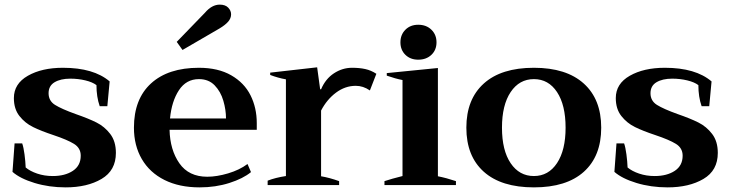

<svg xmlns="http://www.w3.org/2000/svg" viewBox="-20 -800 3156 830"><path d="M34 -57 43 -180H76Q82 -163 86 -132.5Q90 -102 91 -76Q110 -60 141 -49.5Q172 -39 208 -39Q261 -39 295 -61.5Q329 -84 329 -127Q329 -160 300 -178Q271 -196 211 -216Q157 -234 122.5 -251Q88 -268 64 -298.5Q40 -329 40 -376Q40 -438 100.5 -472.5Q161 -507 252 -507Q385 -507 454 -448L444 -341H411Q397 -381 397 -432Q380 -445 349 -452.5Q318 -460 284 -460Q242 -460 216 -444.5Q190 -429 190 -397Q190 -364 218 -346.5Q246 -329 307 -307Q362 -288 397 -270.5Q432 -253 456.5 -221Q481 -189 481 -139Q481 -63 419 -26.5Q357 10 264 10Q192 10 129.5 -9Q67 -28 34 -57Z M769 -584 744 -619 866 -745Q896 -780 930 -780Q954 -780 966.5 -767Q979 -754 979 -738Q979 -721 966.5 -706.5Q954 -692 929 -677ZM1090 -239H713Q715 -152 755.5 -94Q796 -36 876 -36Q917 -36 966 -50.5Q1015 -65 1050 -91L1065 -56Q1031 -28 971.5 -9Q912 10 843 10Q755 10 691 -22Q627 -54 593 -112.5Q559 -171 559 -248Q559 -372 633 -439.5Q707 -507 840 -507Q923 -507 979.5 -474.5Q1036 -442 1063 -388Q1090 -334 1090 -268ZM957 -288Q957 -325 945.5 -364.5Q934 -404 908 -431Q882 -458 840 -458Q785 -458 753.5 -410Q722 -362 715 -288Z M1137 -19Q1170 -32 1216 -39V-457Q1182 -463 1148 -476V-486L1351 -509L1364 -414H1368Q1387 -459 1423.5 -483Q1460 -507 1502 -507Q1534 -507 1559 -501.5Q1584 -496 1607 -481L1579 -409Q1550 -429 1518 -429Q1472 -429 1432.5 -399.5Q1393 -370 1368 -322V-38Q1404 -32 1446 -17V0H1137Z M1711 -617Q1711 -650 1732.5 -671.5Q1754 -693 1788 -693Q1823 -693 1845 -671.5Q1867 -650 1867 -617Q1867 -584 1845 -563Q1823 -542 1788 -542Q1754 -542 1732.5 -563Q1711 -584 1711 -617ZM1642 -17Q1672 -27 1720 -39V-454Q1689 -460 1652 -473V-484L1873 -506V-38Q1909 -31 1951 -17V0H1642Z M1996 -248Q1996 -371 2071.5 -439Q2147 -507 2288 -507Q2428 -507 2503.5 -439Q2579 -371 2579 -248Q2579 -125 2504 -57.5Q2429 10 2288 10Q2147 10 2071.5 -57.5Q1996 -125 1996 -248ZM2425 -248Q2425 -346 2388 -402Q2351 -458 2288 -458Q2225 -458 2187.5 -402Q2150 -346 2150 -248Q2150 -150 2187.5 -94.5Q2225 -39 2288 -39Q2351 -39 2388 -95Q2425 -151 2425 -248Z M2636 -57 2645 -180H2678Q2684 -163 2688 -132.5Q2692 -102 2693 -76Q2712 -60 2743 -49.5Q2774 -39 2810 -39Q2863 -39 2897 -61.5Q2931 -84 2931 -127Q2931 -160 2902 -178Q2873 -196 2813 -216Q2759 -234 2724.5 -251Q2690 -268 2666 -298.5Q2642 -329 2642 -376Q2642 -438 2702.5 -472.5Q2763 -507 2854 -507Q2987 -507 3056 -448L3046 -341H3013Q2999 -381 2999 -432Q2982 -445 2951 -452.5Q2920 -460 2886 -460Q2844 -460 2818 -444.5Q2792 -429 2792 -397Q2792 -364 2820 -346.5Q2848 -329 2909 -307Q2964 -288 2999 -270.5Q3034 -253 3058.5 -221Q3083 -189 3083 -139Q3083 -63 3021 -26.5Q2959 10 2866 10Q2794 10 2731.5 -9Q2669 -28 2636 -57Z"/></svg>

Font: Trirong Bold
Style: Regular
Weight: 700
Designer: Katatrad Team
Foundry: CadsonDemak
Version: Version 1.000